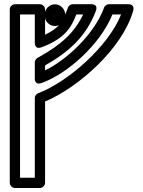

<svg xmlns="http://www.w3.org/2000/svg" viewBox="-20 -898 697 935"><path d="M149.5 -420.6V-32.5H77.6V-827.5H149.5V-691.6C149.5 -691.6 146.2 -653.6 183.6 -668.3L193.3 -672.1C300.1 -714 329.8 -770.7 351.6 -827.5H385C342.1 -738.4 277.7 -679.8 166.2 -618L162.4 -615.9C154.2 -611.4 149.5 -602 149.5 -594V-517.7C149.5 -517.7 146.2 -480.1 183.4 -494.3L193 -497.9C307 -541.4 465.3 -676.4 527.5 -827.5H569.6C507.7 -671.2 311.2 -500.5 170.1 -445.7L165.5 -443.9C155.8 -440.1 149.5 -430.4 149.5 -420.6ZM199.5 -403.6C362.2 -471.9 577.5 -663.1 628.5 -845.8C637.6 -878.5 607.2 -877.5 604.4 -877.5H510.4C501.6 -877.5 490.6 -871.4 486.9 -861C439.9 -730.9 302.4 -604.7 199.5 -555.2V-579.4C323.2 -649.3 400.6 -725.3 446.4 -843.5C460.8 -880.8 423.1 -877.5 423.1 -877.5H334.4C324.4 -877.5 314.7 -871.1 311 -861.4C289.4 -804.6 280.1 -767.3 199.5 -729.1V-852.5C199.5 -863.2 189.6 -877.5 174.5 -877.5H52.6C41.9 -877.5 27.6 -867.6 27.6 -852.5V-7.5C27.6 3.2 37.5 17.5 52.6 17.5H174.5C185.2 17.5 199.5 7.6 199.5 -7.5ZM247.5 -822.3C247.2 -822.9 247 -823.5 247 -824.2C247 -824.9 247.3 -825.7 247.5 -826.1C247.8 -825.5 248 -824.9 248 -824.2C248 -823.5 247.7 -822.7 247.5 -822.3ZM247.5 -771.3C276.7 -771.3 298 -796.5 298 -824.2C298 -851.9 276.7 -877.1 247.5 -877.1C218.3 -877.1 197 -851.9 197 -824.2C197 -796.5 218.3 -771.3 247.5 -771.3Z"/></svg>

Font: Stormning Aesir
Style: Light
Weight: 400
Designer: Robert Jablonski, Mew Too
Foundry: Cannot Into Space Fonts
Version: Version 0.90